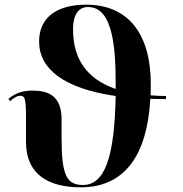

<svg xmlns="http://www.w3.org/2000/svg" viewBox="-20 -790 781 820"><path d="M325 10C513 10 609 -128 622 -368C644 -367 666 -367 689 -367V-380C666 -380 644 -381 623 -383C624 -398 624 -414 624 -431C624 -636 535 -770 348 -770C221 -770 147 -714 147 -613C147 -496 252 -412 474 -380C469 -116 427 0 334 0C264 0 243 -43 243 -200V-281C243 -392 172 -403 117 -403C74 -403 45 -391 16 -368L23 -358C39 -373 56 -382 68 -381C85 -380 91 -371 91 -295V-185C91 -40 193 10 325 10ZM292 -664C292 -733 319 -760 356 -760C463 -760 474 -584 474 -429C474 -423 474 -416 474 -410C350 -453 292 -539 292 -664Z"/></svg>

Font: Noto Serif Display
Style: Bold
Weight: 700
Designer: Monotype Design Team
Foundry: Monotype Imaging Inc.
Version: Version 2.009